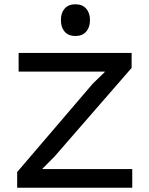

<svg xmlns="http://www.w3.org/2000/svg" viewBox="-20 -876 697 896"><path d="M597.2 -86.9V0H60.1V-73.2L413.1 -485.8L469.2 -540V-542H66.9V-628.9H594.2V-559.1L234.9 -146L178.2 -88.9V-86.9ZM332 -708Q299.3 -708 281.7 -728.3Q264.2 -748.5 264.2 -782.2Q264.2 -815.9 281.7 -835.9Q299.3 -856 332 -856Q364.3 -856 382.1 -835.9Q399.9 -815.9 399.9 -782.2Q399.9 -748.5 382.1 -728.3Q364.3 -708 332 -708Z"/></svg>

Font: Sinkin Sans 400 Regular
Style: Regular
Weight: 400
Designer: Keith Bates
Foundry: K-Type
Version: Sinkin Sans (version 1.0)  by Keith Bates   •   © 2014   www